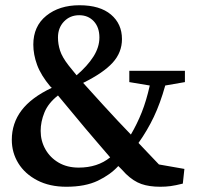

<svg xmlns="http://www.w3.org/2000/svg" viewBox="-20 -698 760 732"><path d="M135 -199Q135 -161 153 -129Q171 -97 203.5 -78Q236 -59 280 -59Q352 -59 400 -98Q375 -127 351.5 -154.5Q328 -182 305 -209Q270 -251 245.5 -280.5Q221 -310 201 -334Q164 -305 149.5 -269.5Q135 -234 135 -199ZM242 -448Q250 -438 257 -429.5Q264 -421 272 -411Q313 -446 336 -482Q359 -518 359 -555Q359 -594 337.5 -617Q316 -640 282 -640Q247 -640 224 -616Q201 -592 201 -555Q201 -530 209 -505Q217 -480 242 -448ZM591 14Q549 14 519 3.5Q489 -7 460 -35Q453 -43 445.5 -50.5Q438 -58 431 -65Q401 -32 353 -9Q305 14 233 14Q169 14 122 -10.5Q75 -35 50 -75.5Q25 -116 25 -165Q25 -228 62 -277Q99 -326 177 -363Q176 -365 175 -366Q174 -367 172 -368Q136 -411 121.5 -450.5Q107 -490 107 -528Q107 -598 156.5 -638Q206 -678 283 -678Q361 -678 403 -642.5Q445 -607 445 -549Q445 -498 409.5 -459Q374 -420 297 -382Q311 -366 330 -345.5Q349 -325 374 -297Q403 -265 428.5 -238Q454 -211 479 -185Q503 -226 520.5 -270Q538 -314 551 -372L473 -385V-428H685V-385L610 -372Q591 -304 566.5 -252.5Q542 -201 508 -153Q526 -134 545 -114Q564 -94 586 -71L683 -54L677 2Q649 9 630.5 11.5Q612 14 591 14Z"/></svg>

Font: Source Serif 4 Semibold
Style: Regular
Weight: 600
Designer: Frank Grießhammer
Foundry: Adobe
Version: Version 4.005;hotconv 1.1.0;makeotfexe 2.6.0